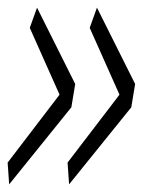

<svg xmlns="http://www.w3.org/2000/svg" viewBox="-26 -522 392 503"><path d="M-6 -96 130 -274 52 -449 71 -502 171 -302 161 -241 -2 -39ZM151 -96 287 -274 209 -449 228 -502 328 -302 318 -241 155 -39Z"/></svg>

Font: Georama SemiCondensed Light
Style: Italic
Weight: 300
Width: 4
Italic angle: -9°
Designer: Jean-Baptiste Levee
Foundry: Production Type
Version: Version 1.000